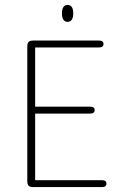

<svg xmlns="http://www.w3.org/2000/svg" viewBox="-20 -761 485 781"><path d="M123 -568H384Q392 -568 396.5 -571.5Q401 -575 401 -582Q401 -589 396.5 -592.5Q392 -596 384 -596H115Q102 -596 96.5 -590.5Q91 -585 91 -572V-24Q91 -11 96.5 -5.5Q102 0 115 0H396Q404 0 408.5 -3.5Q413 -7 413 -14Q413 -21 408.5 -24.5Q404 -28 396 -28H123V-299H348Q356 -299 360.5 -302.5Q365 -306 365 -313Q365 -320 360.5 -323.5Q356 -327 348 -327H123ZM255 -741Q244 -741 238 -732.5Q232 -724 232 -707Q232 -690 238 -681Q244 -672 255 -672Q266 -672 272 -681Q278 -690 278 -707Q278 -724 272 -732.5Q266 -741 255 -741Z"/></svg>

Font: Beiruti ExtraLight
Style: Regular
Weight: 250
Designer: Arlette Boutros
Foundry: Boutros
Version: Version 1.41